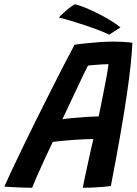

<svg xmlns="http://www.w3.org/2000/svg" viewBox="-62 -859 633 886"><path d="M86 7.5Q75.5 7.5 58.5 7Q41.5 6.5 22.5 5.8Q3.5 5 -13.8 4Q-31 3 -42 2Q-30 -25.5 -7.8 -72.8Q14.5 -120 43.2 -179.5Q72 -239 104.2 -304Q136.5 -369 168.8 -433Q201 -497 230.2 -553.8Q259.5 -610.5 282 -652.5Q308 -656.5 338.2 -659.5Q368.5 -662.5 400.2 -664.8Q432 -667 462.5 -667Q484.5 -667 506.5 -665.8Q528.5 -664.5 549 -661.5Q547 -617.5 540.8 -558Q534.5 -498.5 522.8 -418.8Q511 -339 493 -235.5Q475 -132 449.5 -0.5Q435.5 1.5 412.5 3.5Q389.5 5.5 364.5 6.5Q339.5 7.5 320 7.5Q322.5 -7 327.2 -29Q332 -51 337.5 -77Q343 -103 348.8 -129.2Q354.5 -155.5 359.8 -178.8Q365 -202 369 -217.5Q353 -217.5 331.2 -216.5Q309.5 -215.5 285.8 -214Q262 -212.5 240.8 -210.5Q219.5 -208.5 203.5 -206.8Q187.5 -205 181.5 -204Q162.5 -164.5 143.8 -124Q125 -83.5 110 -49.2Q95 -15 86 7.5ZM226 -308.5Q243 -311.5 273.5 -314.5Q304 -317.5 337 -319.5Q370 -321.5 393.5 -322Q396.5 -336 403 -368.5Q409.5 -401 417.2 -439.8Q425 -478.5 431 -512.2Q437 -546 438.5 -563Q428.5 -563 408.8 -561.8Q389 -560.5 370.2 -559Q351.5 -557.5 344 -556.5Q337 -543.5 324.5 -517.2Q312 -491 295.8 -456.8Q279.5 -422.5 261.5 -384.2Q243.5 -346 226 -308.5ZM282 -839Q292.5 -838.5 318.8 -828.5Q345 -818.5 377.8 -802.8Q410.5 -787 441.8 -768.5Q473 -750 494 -732.5L442 -699Q425.5 -707.5 396.2 -718.8Q367 -730 332.8 -741.5Q298.5 -753 266 -762.8Q233.5 -772.5 209.5 -778Q213.5 -783 224.8 -793.8Q236 -804.5 251.2 -817Q266.5 -829.5 282 -839Z"/></svg>

Font: Grandstander Thin Medium
Style: Italic
Weight: 500
Italic angle: -15°
Version: Version 1.200